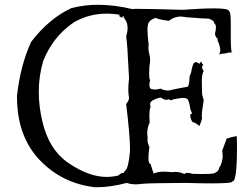

<svg xmlns="http://www.w3.org/2000/svg" viewBox="-20 -763 1052 802"><path d="M387 19Q440 19 510 1Q526 7 547 7Q557 7 578.5 4.5Q600 2 754 1Q820 3 863 3Q951 3 951 -5L950 -6H952Q970 -6 970 -153Q970 -189 968 -195L943 -189Q934 -185 930 -185Q928 -185 928 -187L905 -125Q907 -132 908 -132Q910 -132 910 -104Q905 -72 895 -62V-61Q895 -48 874 -39Q859 -36 824 -36L784 -37Q772 -41 764 -41Q755 -41 750 -36Q731 -45 713 -45Q706 -45 700 -44L668 -46Q637 -46 622 -38Q616 -54 609 -78Q600 -79 600 -104Q600 -121 604 -149Q596 -166 596 -178Q596 -183 597 -187Q595 -197 595 -206Q595 -229 605 -251L604 -280Q604 -306 609 -317Q607 -322 607 -327Q607 -341 627 -348H626Q626 -349 651 -356Q665 -346 675 -346Q681 -346 685 -349Q691 -344 695 -344Q698 -344 700 -347Q731 -354 747 -354Q755 -354 762 -350Q769 -346 776 -304Q782 -292 782 -288Q782 -287 781 -287L779 -288Q775 -288 775 -281V-275Q781 -252 787.5 -252Q794 -252 811 -238L813 -237L816 -245Q819 -250 824 -268Q823 -271 823 -279Q823 -298 831 -345Q824 -366 824 -373L823 -425Q823 -454 831 -467Q824 -475 824 -482Q824 -488 830 -493H829Q826 -493 820 -506Q812 -496 812 -494Q812 -493 813 -493L816 -494Q806 -502 804 -502Q803 -502 803 -501Q801 -504 798 -504Q795 -504 789.5 -498.5Q784 -493 778 -459L772 -444Q771 -401 761 -400Q751 -399 698 -388L695 -387Q688 -385 681 -385Q666 -385 650 -393Q639 -389 627 -389L617 -390Q604 -391 604 -408Q604 -416 607 -429Q603 -432 603 -454L604 -486Q607 -501 607 -513Q607 -526 603.5 -537.5Q600 -549 600 -563L601 -576Q596 -616 596 -638Q596 -653 598 -660Q602 -680 632 -689Q632 -683 685 -676Q707 -693 733 -694Q743 -694 758 -691Q836 -685 852 -685Q875 -678 875 -665Q882 -662 882 -648Q882 -638 878 -622Q879 -609 890 -600L888 -596Q900 -570 900 -553Q900 -542 894 -535Q903 -539 922 -540Q935 -544 942 -544Q950 -544 950 -539V-537Q944 -549 944 -606V-663Q944 -716 937 -716H936V-717Q936 -728 873 -728Q825 -728 742 -722Q603 -726 556 -726Q533 -726 533 -725Q457 -743 390 -743Q331 -743 278 -729Q185 -686 110 -588Q65 -490 51 -363V-359Q51 -195 144.5 -96Q238 3 376 19ZM425 -24Q352 -24 267.5 -81Q183 -138 156 -260Q142 -321 142 -380Q142 -445 160 -507Q201 -611 289 -670Q352 -706 425 -706Q453 -706 481 -701Q478 -699 478 -697Q478 -694 489 -689Q494 -696 496 -696Q497 -696 497 -691V-689Q513 -672 513 -646Q513 -630 507 -612Q512 -583 519 -436Q516 -409 516 -389Q516 -372 518 -361L519 -355Q519 -342 507 -329Q523 -195 523 -143V-132Q517 -61 503 -50Q498 -46 497 -41H495Q485 -41 475 -30Q450 -24 425 -24Z"/></svg>

Font: Xiaobo Songti 小帛宋体
Style: Regular
Weight: 400
Version: Version 1.501;March 17, 2024;FontCreator 14.0.0.2814 64-bit